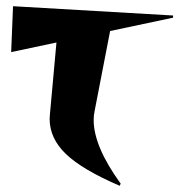

<svg xmlns="http://www.w3.org/2000/svg" viewBox="-20 -587 578 619"><path d="M140 -204 141 -219 162 -450 16 -419 22 -567 538 -537V-530L335 -487L285 -229Q282 -216 282 -200Q282 -115 369 5L366 12Q245 -40 192.5 -90.5Q140 -141 140 -204Z"/></svg>

Font: Tiejili SC
Style: Regular
Weight: 400
Designer: Buernia
Foundry: Ershou Xiaoxi Press
Version: Version 1.100